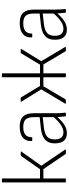

<svg xmlns="http://www.w3.org/2000/svg" viewBox="638 -1362 734 2051"><g transform="rotate(-90 1005.5 -336.0)"><path d="M434 -7Q436 -4 434.5 -2Q433 0 430 0H392Q387 0 386 -3L225 -240H125V-5Q125 0 119 0H88Q83 0 83 -5V-678Q83 -683 88 -683H119Q125 -683 125 -678V-276H224L365 -478Q368 -482 372 -482H409Q417 -482 412 -475L261 -262Z M794 0Q789 0 788 -7Q786 -27 784 -53.5Q782 -80 781 -103L780 -120V-341Q780 -403 756 -429Q732 -455 674 -455Q566 -455 566 -365Q566 -359 561 -359H531Q525 -359 525 -367Q522 -426 560.5 -459Q599 -492 675 -493Q750 -494 786 -458Q822 -422 822 -342V-114Q822 -83 823.5 -56Q825 -29 828 -6Q828 0 822 0ZM609 11Q554 11 527 -22Q500 -55 500 -117Q500 -162 517 -193.5Q534 -225 572 -243.5Q610 -262 672 -268L788 -281V-248L672 -235Q601 -227 571.5 -199.5Q542 -172 542 -119Q542 -75 560.5 -50.5Q579 -26 619 -26Q657 -26 699.5 -55Q742 -84 792 -143L793 -103Q738 -41 695.5 -15Q653 11 609 11Z M928 0Q925 0 923.5 -2Q922 -4 924 -7L1077 -263L946 -475Q942 -482 949 -482H986Q991 -482 992 -478L1113 -276H1206V-678Q1206 -683 1212 -683H1243Q1248 -683 1248 -678V-276H1341L1462 -478Q1464 -481 1465.5 -481.5Q1467 -482 1469 -482H1504Q1512 -482 1508 -475L1378 -263L1530 -7Q1531 -4 1530.5 -2Q1530 0 1526 0H1490Q1486 0 1484 -3L1343 -240H1248V-5Q1248 0 1243 0H1212Q1206 0 1206 -5V-240H1110L970 -3Q968 0 964 0Z M1901 0Q1896 0 1895 -7Q1893 -27 1891 -53.5Q1889 -80 1888 -103L1887 -120V-341Q1887 -403 1863 -429Q1839 -455 1781 -455Q1673 -455 1673 -365Q1673 -359 1668 -359H1638Q1632 -359 1632 -367Q1629 -426 1667.5 -459Q1706 -492 1782 -493Q1857 -494 1893 -458Q1929 -422 1929 -342V-114Q1929 -83 1930.5 -56Q1932 -29 1935 -6Q1935 0 1929 0ZM1716 11Q1661 11 1634 -22Q1607 -55 1607 -117Q1607 -162 1624 -193.5Q1641 -225 1679 -243.5Q1717 -262 1779 -268L1895 -281V-248L1779 -235Q1708 -227 1678.5 -199.5Q1649 -172 1649 -119Q1649 -75 1667.5 -50.5Q1686 -26 1726 -26Q1764 -26 1806.5 -55Q1849 -84 1899 -143L1900 -103Q1845 -41 1802.5 -15Q1760 11 1716 11Z"/></g></svg>

Font: Sofia Sans Semi Condensed ExtraLight
Style: Regular
Weight: 250
Version: Version 4.100